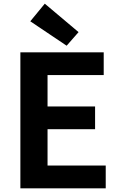

<svg xmlns="http://www.w3.org/2000/svg" viewBox="-20 -1026 655 1046"><path d="M91 -741H545V-617H239V-446H498V-322H239V-124H556V0H91ZM145 -910 224 -1006 408 -851 343 -777Z"/></svg>

Font: Merged Yaku Han JP
Style: Bold
Weight: 700
Designer: Ryoko NISHIZUKA 西塚涼子 (kana, bopomofo & ideographs); Paul D. Hunt (Latin, Greek & Cyrillic); Sandoll Communications 산돌커뮤니
Foundry: Adobe
Version: Version 2.004